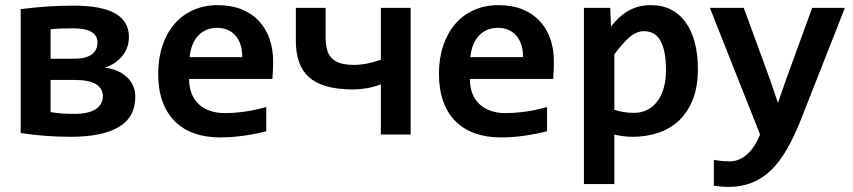

<svg xmlns="http://www.w3.org/2000/svg" viewBox="-20 -527 3339 752"><path d="M256.8 8.8Q207 8.8 158.4 5.1Q109.9 1.5 61 -5.9V-491.2Q164.1 -504.9 267.1 -504.9Q379.4 -504.9 432.1 -473.9Q484.9 -442.9 484.9 -382.8Q484.9 -363.3 479.2 -345Q473.6 -326.7 461.9 -311.3Q450.2 -295.9 432.6 -283Q415 -270 390.6 -262.2Q415 -259.3 436.5 -250.5Q458 -241.7 474.4 -227.5Q490.7 -213.4 500.2 -193.1Q509.8 -172.9 509.8 -147.9Q509.8 -67.9 445.1 -29.5Q380.4 8.8 256.8 8.8ZM361.8 -360.8Q361.8 -388.2 337.9 -402.1Q314 -416 266.6 -416Q236.8 -416 217.3 -415.3Q197.8 -414.6 178.2 -412.1V-296.9H262.7Q293.9 -296.9 311.5 -301.5Q329.1 -306.2 340.1 -314.2Q351.1 -322.3 356.4 -334.2Q361.8 -346.2 361.8 -360.8ZM272 -81.1Q327.1 -81.1 355 -99.6Q382.8 -118.2 382.8 -149.9Q382.8 -180.2 356.4 -197Q330.1 -213.9 271.5 -213.9H178.2V-87.9Q201.7 -84 223.6 -82.5Q245.6 -81.1 272 -81.1Z M1049.8 -286.1Q1049.8 -273.9 1049.1 -254.4Q1048.3 -234.9 1046.9 -217.8H720.7Q720.7 -185.1 730.7 -160.2Q740.7 -135.3 759 -118.4Q777.3 -101.6 803 -92.8Q828.6 -84 859.9 -84Q896 -84 937.3 -89.6Q978.5 -95.2 1022.9 -107.9V-13.2Q1003.9 -7.8 981.4 -3.4Q959 1 935.5 4.4Q912.1 7.8 888.2 9.5Q864.3 11.2 841.8 11.2Q785.2 11.2 740.2 -4.9Q695.3 -21 664.1 -52.5Q632.8 -84 616.2 -130.4Q599.6 -176.8 599.6 -237.8Q599.6 -298.3 616.2 -347.9Q632.8 -397.5 663.1 -432.9Q693.4 -468.3 736.6 -487.5Q779.8 -506.8 833 -506.8Q885.7 -506.8 926.3 -490.5Q966.8 -474.1 994.1 -444.8Q1021.5 -415.5 1035.6 -375Q1049.8 -334.5 1049.8 -286.1ZM928.7 -303.2Q929.2 -332.5 921.4 -354.2Q913.6 -376 900.1 -390.1Q886.7 -404.3 868.9 -411.1Q851.1 -418 830.6 -418Q785.6 -418 756.8 -387.9Q728 -357.9 722.7 -303.2Z M1471.7 0V-196.8Q1445.8 -186.5 1417.7 -181.6Q1389.6 -176.8 1361.8 -176.8Q1301.3 -176.8 1258.8 -189Q1216.3 -201.2 1189.7 -225.3Q1163.1 -249.5 1150.9 -285.2Q1138.7 -320.8 1138.7 -367.2V-496.1H1255.4V-381.8Q1255.4 -354 1260.7 -333.5Q1266.1 -313 1279.1 -299.6Q1292 -286.1 1313 -279.5Q1334 -272.9 1365.7 -272.9Q1392.6 -272.9 1418.9 -278.3Q1445.3 -283.7 1471.7 -293V-496.1H1588.4V0Z M2149.4 -286.1Q2149.4 -273.9 2148.7 -254.4Q2147.9 -234.9 2146.5 -217.8H1820.3Q1820.3 -185.1 1830.3 -160.2Q1840.3 -135.3 1858.6 -118.4Q1877 -101.6 1902.6 -92.8Q1928.2 -84 1959.5 -84Q1995.6 -84 2036.9 -89.6Q2078.1 -95.2 2122.6 -107.9V-13.2Q2103.5 -7.8 2081.1 -3.4Q2058.6 1 2035.2 4.4Q2011.7 7.8 1987.8 9.5Q1963.9 11.2 1941.4 11.2Q1884.8 11.2 1839.8 -4.9Q1794.9 -21 1763.7 -52.5Q1732.4 -84 1715.8 -130.4Q1699.2 -176.8 1699.2 -237.8Q1699.2 -298.3 1715.8 -347.9Q1732.4 -397.5 1762.7 -432.9Q1793 -468.3 1836.2 -487.5Q1879.4 -506.8 1932.6 -506.8Q1985.4 -506.8 2025.9 -490.5Q2066.4 -474.1 2093.8 -444.8Q2121.1 -415.5 2135.3 -375Q2149.4 -334.5 2149.4 -286.1ZM2028.3 -303.2Q2028.8 -332.5 2021 -354.2Q2013.2 -376 1999.8 -390.1Q1986.3 -404.3 1968.5 -411.1Q1950.7 -418 1930.2 -418Q1885.3 -418 1856.4 -387.9Q1827.6 -357.9 1822.3 -303.2Z M2713.4 -256.8Q2713.4 -188.5 2694.1 -138.7Q2674.8 -88.9 2640.4 -55.9Q2606 -22.9 2559.1 -7.1Q2512.2 8.8 2457 8.8Q2438.5 8.8 2419.9 6.3Q2401.4 3.9 2386.2 0V193.8H2267.1V-496.1H2370.1L2373 -422.9Q2388.2 -441.9 2404.5 -457.5Q2420.9 -473.1 2439.9 -484.1Q2459 -495.1 2481 -501Q2502.9 -506.8 2530.3 -506.8Q2574.2 -506.8 2608.4 -489.3Q2642.6 -471.7 2665.8 -439.2Q2689 -406.7 2701.2 -360.6Q2713.4 -314.5 2713.4 -256.8ZM2588.4 -252Q2588.4 -293 2582.5 -321.8Q2576.7 -350.6 2565.7 -369.1Q2554.7 -387.7 2538.8 -396.2Q2522.9 -404.8 2502.4 -404.8Q2472.2 -404.8 2444.6 -380.4Q2417 -356 2386.2 -314V-97.2Q2400.4 -91.8 2421.1 -88.4Q2441.9 -85 2463.4 -85Q2491.7 -85 2514.9 -96.7Q2538.1 -108.4 2554.4 -129.9Q2570.8 -151.4 2579.6 -182.4Q2588.4 -213.4 2588.4 -252Z M3115.2 -54.2Q3089.4 10.3 3061.3 58.8Q3033.2 107.4 2999.5 139.9Q2965.8 172.4 2924.6 188.7Q2883.3 205.1 2832 205.1Q2819.8 205.1 2805.4 203.9Q2791 202.6 2775.9 200.2V99.1Q2781.7 100.1 2789.3 101.3Q2796.9 102.5 2805.2 103.3Q2813.5 104 2822 104.5Q2830.6 105 2837.9 105Q2858.4 105 2876 97.2Q2893.6 89.4 2908.4 75.4Q2923.3 61.5 2935.5 42.2Q2947.8 22.9 2957 0L2760.3 -496.1H2893.1L2996.1 -214.8L3026.9 -124L3057.1 -210.9L3161.1 -496.1H3289.1Z"/></svg>

Font: Code New Roman
Style: Bold
Weight: 700
Monospace: yes
Designer: Sam Radian
Foundry: Code New Roman
Version: Version 1.508 October 19, 2014